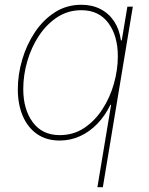

<svg xmlns="http://www.w3.org/2000/svg" viewBox="-20 -570 617 794"><path d="M405.3 204.1H382.8L439.5 -136.7H436.5Q415 -91.8 382.8 -58.3Q350.6 -24.9 310.8 -6.8Q271 11.2 227.1 11.2Q171.9 11.2 133.3 -15.6Q94.7 -42.5 74.2 -90.3Q53.7 -138.2 53.7 -201.2Q53.7 -261.7 71.8 -323.2Q89.8 -384.8 124 -436.3Q158.2 -487.8 206.8 -519Q255.4 -550.3 316.4 -550.3Q361.3 -550.3 396 -532.2Q430.7 -514.2 452.4 -481Q474.1 -447.8 480 -402.8H483.4L506.8 -542.5H529.3ZM227.1 -11.2Q283.7 -11.2 328.1 -40.8Q372.6 -70.3 403.8 -118.7Q435.1 -167 451.2 -224.4Q467.3 -281.7 467.3 -337.4Q467.3 -421.9 428 -474.9Q388.7 -527.8 316.4 -527.8Q261.2 -527.8 216.8 -498.8Q172.4 -469.7 140.9 -421.9Q109.4 -374 92.8 -316.7Q76.2 -259.3 76.2 -201.7Q76.2 -117.7 115.5 -64.5Q154.8 -11.2 227.1 -11.2Z"/></svg>

Font: Inter 16pt Thin
Style: Italic
Weight: 250
Italic angle: -9.3988°
Version: Version 4.001;git-66647c0bb